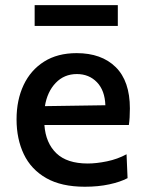

<svg xmlns="http://www.w3.org/2000/svg" viewBox="-20 -716 567 748"><path d="M310.5 11.5Q219 11.5 160 -22.2Q101 -56 72.8 -115.2Q44.5 -174.5 44.5 -251Q44.5 -326.5 72 -384.8Q99.5 -443 151.8 -476Q204 -509 278.5 -509Q375.5 -509 430.8 -454.5Q486 -400 486 -293.5Q486 -255.5 482 -229H153Q158 -159 199.5 -119Q241 -79 322 -79Q355.5 -79 396.8 -87.5Q438 -96 473 -115L477 -22Q448.5 -7 405.8 2.2Q363 11.5 310.5 11.5ZM279.5 -427.5Q230 -427.5 197 -393Q164 -358.5 155 -302.5L390.5 -306Q388.5 -363.5 357.8 -395.5Q327 -427.5 279.5 -427.5ZM115 -615V-696H439V-615Z"/></svg>

Font: Commissioner Medium
Style: Regular
Weight: 500
Designer: Kostas Bartsokas
Foundry: Kostas Bartsokas
Version: Version 1.000; ttfautohint (v1.8.3)